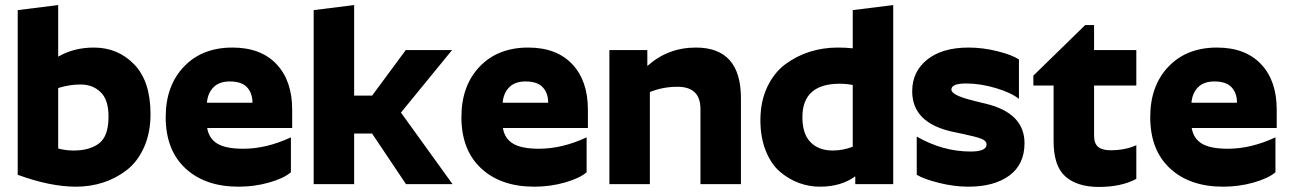

<svg xmlns="http://www.w3.org/2000/svg" viewBox="-20 -728 5102 759"><path d="M210 -708V-504Q272 -540 351 -540Q446 -540 510.5 -473.5Q575 -407 575 -277Q575 -203 549.5 -146Q524 -89 481.5 -56Q439 -23 388 -6.5Q337 10 280 10Q179 10 50 -37V-688ZM271 -133Q335 -133 372 -161.5Q409 -190 409 -267Q409 -334 377.5 -364Q346 -394 299 -394Q254 -394 210 -380V-141Q239 -133 271 -133Z M1130 -47Q1102 -23 1044 -6.5Q986 10 923 10Q791 10 713 -62.5Q635 -135 635 -265Q635 -389 707 -464.5Q779 -540 899 -540Q1011 -540 1073 -474.5Q1135 -409 1135 -295V-222H799Q806 -180 839.5 -160Q873 -140 942 -140Q1033 -140 1130 -185ZM889 -406Q846 -406 823.5 -382.5Q801 -359 798 -322H978Q978 -360 956.5 -383Q935 -406 889 -406Z M1220 -688 1380 -708V-350H1451L1584 -530H1767L1565 -283L1769 0H1585L1451 -200H1380V0H1220Z M2299 -47Q2271 -23 2213 -6.5Q2155 10 2092 10Q1960 10 1882 -62.5Q1804 -135 1804 -265Q1804 -389 1876 -464.5Q1948 -540 2068 -540Q2180 -540 2242 -474.5Q2304 -409 2304 -295V-222H1968Q1975 -180 2008.5 -160Q2042 -140 2111 -140Q2202 -140 2299 -185ZM2058 -406Q2015 -406 1992.5 -382.5Q1970 -359 1967 -322H2147Q2147 -360 2125.5 -383Q2104 -406 2058 -406Z M2658 -385Q2600 -385 2549 -364V0H2389V-530H2539V-467Q2620 -540 2731 -540Q2909 -540 2909 -340V0H2749V-297Q2749 -385 2658 -385Z M3300 -397Q3152 -397 3152 -265Q3152 -198 3184.5 -165.5Q3217 -133 3272 -133Q3312 -133 3351 -148V-392Q3326 -397 3300 -397ZM3361 0V-31Q3305 10 3221 10Q3179 10 3139 -4.5Q3099 -19 3064 -48.5Q3029 -78 3007.5 -131Q2986 -184 2986 -253Q2986 -327 3013 -384Q3040 -441 3084.5 -474Q3129 -507 3181.5 -523.5Q3234 -540 3291 -540Q3324 -540 3351 -537V-688L3511 -708V0Z M3877 -318Q4030 -281 4030 -162Q4030 -78 3970 -34Q3910 10 3808 10Q3752 10 3692 -5Q3632 -20 3604 -37V-188Q3707 -129 3817 -129Q3880 -129 3880 -157Q3880 -171 3860.5 -179Q3841 -187 3789 -198L3751 -206Q3586 -240 3586 -367Q3586 -445 3645.5 -492.5Q3705 -540 3809 -540Q3865 -540 3923 -525.5Q3981 -511 4008 -493V-337Q3979 -361 3917.5 -379.5Q3856 -398 3799 -398Q3741 -398 3741 -374Q3741 -351 3829 -330Q3831 -329 3832.5 -328.5Q3834 -328 3836 -328Z M4472 -21Q4413 11 4324 11Q4239 11 4192 -30Q4145 -71 4145 -170V-390H4065V-429L4270 -629H4305V-530H4472V-390H4305V-193Q4305 -160 4321.5 -147Q4338 -134 4370 -134Q4428 -134 4472 -154Z M5022 -47Q4994 -23 4936 -6.5Q4878 10 4815 10Q4683 10 4605 -62.5Q4527 -135 4527 -265Q4527 -389 4599 -464.5Q4671 -540 4791 -540Q4903 -540 4965 -474.5Q5027 -409 5027 -295V-222H4691Q4698 -180 4731.5 -160Q4765 -140 4834 -140Q4925 -140 5022 -185ZM4781 -406Q4738 -406 4715.5 -382.5Q4693 -359 4690 -322H4870Q4870 -360 4848.5 -383Q4827 -406 4781 -406Z"/></svg>

Font: Roundo
Style: Bold
Weight: 700
Designer: Namrata Goyal (Gurmukhi), Shiva Nallaperumal (Latin)
Foundry: Indian Type Foundry
Version: Version 1.000;PS 1.0;hotconv 1.0.88;makeotf.lib2.5.647800